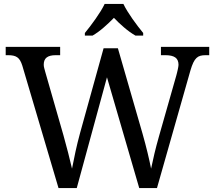

<svg xmlns="http://www.w3.org/2000/svg" viewBox="-20 -951 1087 971"><path d="M576.2 -707 701.2 -273.9Q715.3 -224.1 726.3 -178.5Q737.3 -132.8 744.1 -98.1Q751.5 -134.3 761 -174.1Q770.5 -213.9 784.2 -262.2L872.1 -570.8Q873.5 -576.7 875.5 -584Q877.4 -591.3 878.9 -598.6Q880.4 -606 881.6 -612.3Q882.8 -618.7 882.8 -623Q882.8 -648.9 866.5 -660.4Q850.1 -671.9 816.9 -671.9H793.9V-713.9H1038.1V-671.9H1019Q1004.4 -671.9 993.4 -668.9Q982.4 -666 973.6 -657.7Q964.8 -649.4 957.5 -634.3Q950.2 -619.1 942.9 -594.2L773.9 0H684.1L521 -560.1L368.2 0H275.9L92.8 -619.1Q87.9 -634.8 81.8 -645Q75.7 -655.3 67.4 -661.1Q59.1 -667 47.9 -669.4Q36.6 -671.9 22 -671.9H8.8V-713.9H284.2V-671.9H261.2Q231 -671.9 216.1 -660.4Q201.2 -648.9 201.2 -624Q201.2 -615.7 203.6 -606.9Q206.1 -598.1 209 -586.9L300.8 -267.1Q313.5 -221.7 324.7 -178Q335.9 -134.3 344.2 -98.1Q351.6 -137.2 361.6 -183.3Q371.6 -229.5 384.8 -277.8L503.9 -707ZM409.2 -784.2Q420.9 -798.3 435.1 -816.9Q449.2 -835.4 463.1 -855.2Q477.1 -875 489.3 -894.8Q501.5 -914.6 509.3 -931.2H604Q611.8 -914.6 624 -894.8Q636.2 -875 650.1 -855.2Q664.1 -835.4 678.2 -816.9Q692.4 -798.3 704.1 -784.2V-771H665Q636.2 -787.6 607.4 -812.3Q578.6 -836.9 556.2 -860.8Q533.2 -836.9 504.9 -812.3Q476.6 -787.6 448.2 -771H409.2Z"/></svg>

Font: Droid-TTFautohint Serif
Style: Regular
Weight: 400
Foundry: Ascender Corporation
Version: Version 1.00; ttfautohint (v1.00rc1.4-1a1c-dirty) -l 8 -r 50